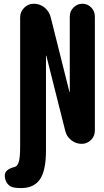

<svg xmlns="http://www.w3.org/2000/svg" viewBox="-20 -750 540 1001"><path d="M474.6 -664.1V-69.3Q474.6 -40 454.1 -20Q433.6 0 406.2 0Q376 0 351.6 -19Q327.1 -38.1 320.3 -67.4L221.7 -459Q221.7 -460 220.7 -460Q219.7 -460 219.7 -459V35.2Q219.7 138.7 188.5 184.6Q157.2 230.5 89.8 230.5Q68.4 230.5 58.6 228.5Q34.2 226.6 19.5 208.5Q4.9 190.4 4.9 165Q4.9 132.8 57.6 120.1Q71.3 116.2 78.1 93.3Q85 70.3 85 14.6V-659.2Q85 -688.5 106 -709.5Q127 -730.5 156.2 -730.5Q187.5 -730.5 211.9 -710.9Q236.3 -691.4 244.1 -661.1L341.8 -271.5Q341.8 -270.5 342.8 -270Q343.8 -269.5 343.8 -271.5V-664.1Q343.8 -691.4 363.3 -710.9Q382.8 -730.5 409.7 -730.5Q436.5 -730.5 455.6 -710.9Q474.6 -691.4 474.6 -664.1Z"/></svg>

Font: Rounded-X Mgen+ 1m bold
Style: Bold
Weight: 700
Designer: [Source Han Sans]
Ryoko NISHIZUKA  (kana & ideographs); Paul D. Hunt (Latin, Greek & Cyrillic); Wenlong ZHANG  (bopomofo
Version: Version 1.059.20150602